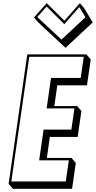

<svg xmlns="http://www.w3.org/2000/svg" viewBox="-20 -1172 611 1224"><path d="M531.1 -825H153.9L35 0L62.2 31.8H439.4L463.2 -133.2L436 -165H278.6L297.9 -299.2H475.1L498.9 -464.2L471.7 -496H326.3L345.3 -628.2L534.5 -628.2L558.3 -793.2ZM278 -1152 196.9 -1061 224.1 -1029.2 397.5 -867.2 571.3 -1029.2 516.4 -1120.2 489.2 -1152 390.6 -1040ZM277.2 -1130.1 389.8 -1018 485.7 -1126.8 524.7 -1062 371.9 -919.6 217.8 -1063.5ZM513.9 -810 494.5 -675H305.3L277.3 -481H454.5L435 -346H257.9L229.6 -150H418.8L399.3 -15H52.2L166.7 -810Z"/></svg>

Font: Blink
Style: 3DObl
Weight: 400
Designer: Mew Too
Foundry: Cannot Into Space Fonts
Version: Version 001.000